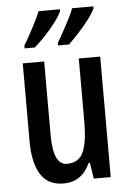

<svg xmlns="http://www.w3.org/2000/svg" viewBox="-55 -807 578 857"><g transform="rotate(-5 234.5 -378.0)"><path d="M407 -540V0H331L320 -71H314Q277 10 196 10Q124 10 92 -43.5Q60 -97 60 -188V-540H156V-210Q156 -76 218 -76Q271 -76 291 -120.5Q311 -165 311 -256V-540ZM396 -757Q386 -735 364 -706.5Q342 -678 317 -651Q292 -624 273 -606H224V-618Q239 -642 254.5 -671Q270 -700 283 -725.5Q296 -751 301 -766H396ZM246 -757Q235 -734 214.5 -707Q194 -680 169 -653.5Q144 -627 120 -606H74V-618Q97 -656 119 -699Q141 -742 151 -766H246Z"/></g></svg>

Font: Noto Sans Georgian ExtraCondensed Medium
Style: Regular
Weight: 500
Width: 2
Designer: Monotype Design Team, Akaki Razmadze
Foundry: Google LLC
Version: Version 2.005; ttfautohint (v1.8.4.7-5d5b)